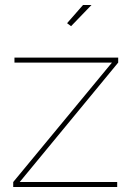

<svg xmlns="http://www.w3.org/2000/svg" viewBox="-20 -750 528 770"><path d="M265 -645 249 -657 313 -730H347ZM33 -20 429 -499H38V-519H454V-499L59 -20H450V0H33Z"/></svg>

Font: Raleway-v4020 Thin
Style: Regular
Weight: 250
Designer: Matt McInerney, Pablo Impallari, Rodrigo Fuenzalida
Foundry: Matt McInerney, Pablo Impallari, Rodrigo Fuenzalida
Version: Version 4.020;PS 004.020;hotconv 1.0.88;makeotf.lib2.5.64775